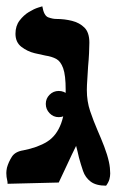

<svg xmlns="http://www.w3.org/2000/svg" viewBox="-20 -582 375 608"><path d="M125 -253Q125 -270 137 -282Q149 -294 166 -294Q183 -294 195.5 -282Q208 -270 208 -253Q208 -236 195.5 -223.5Q183 -211 166 -211Q149 -211 137 -223.5Q125 -236 125 -253ZM255 -297Q255 -261 265.5 -230Q276 -199 289 -169Q300 -144 310 -118Q320 -92 325 -69Q327 -60 328 -50.5Q329 -41 329 -33Q329 -24 326.5 -14.5Q324 -5 316 6Q284 6 267 -7Q250 -20 243 -40.5Q236 -61 230 -83Q228 -93 225.5 -102.5Q223 -112 221 -120Q207 -92 193.5 -62.5Q180 -33 166 -4L4 0Q4 -7 3 -10Q0 -22 0 -34Q0 -38 0.5 -42Q1 -46 2 -51Q7 -69 17.5 -85.5Q28 -102 54 -106Q100 -115 129.5 -133.5Q159 -152 173.5 -191Q188 -230 188 -297Q188 -344 180 -366Q172 -388 158 -395.5Q144 -403 124 -406Q113 -408 90 -413.5Q67 -419 48 -433.5Q29 -448 29 -475Q29 -500 42 -517Q55 -534 71.5 -544Q88 -554 101 -558Q114 -562 114 -562Q119 -532 133 -527Q147 -522 158 -522Q184 -522 208 -516Q232 -510 247.5 -494.5Q263 -479 263 -447Q263 -434 262 -413.5Q261 -393 259 -372Q258 -351 256.5 -331Q255 -311 255 -297Z"/></svg>

Font: Libertinus Serif SemiBold
Style: Regular
Weight: 600
Designer: Philipp H. Poll, Khaled Hosny
Foundry: Caleb Maclennan
Version: Version 7.051;RELEASE